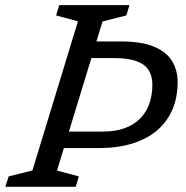

<svg xmlns="http://www.w3.org/2000/svg" viewBox="-40 -714 710 734"><path d="M353.5 -211Q400 -211 435.2 -223.5Q470.5 -236 494.2 -259.2Q518 -282.5 530.2 -315.8Q542.5 -349 542.5 -390.5Q542.5 -423 528.5 -445.5Q514.5 -468 482.2 -480Q450 -492 396 -492H232L255 -555.5H423.5Q499 -555.5 546.5 -536.5Q594 -517.5 616.5 -482.5Q639 -447.5 639 -399Q639 -343 619.8 -296.8Q600.5 -250.5 562.5 -217.2Q524.5 -184 468 -166Q411.5 -148 337 -148H129.5L148.5 -211ZM258 -632.5 174.5 -655 186.5 -694.5H455L443 -655L352 -632L178 -62L261.5 -39.5L249.5 0H-19.5L-7 -39.5L84 -62.5Z"/></svg>

Font: Newsreader 10pt
Style: Italic
Weight: 400
Italic angle: -17°
Version: Version 1.003